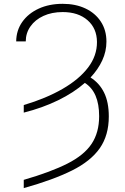

<svg xmlns="http://www.w3.org/2000/svg" viewBox="-20 -757 644 990"><path d="M102.5 -176.3V-215.3Q217.3 -249.5 302.5 -298.6Q387.7 -347.7 434.1 -408.7Q480.5 -469.7 480 -540.5Q479.5 -610.8 431.4 -652.8Q383.3 -694.8 303.2 -694.8Q247.1 -694.8 204.1 -675Q161.1 -655.3 137 -620.8Q112.8 -586.4 112.8 -543.5H63.5Q64 -600.1 94.7 -643.8Q125.5 -687.5 179.4 -712.4Q233.4 -737.3 303.2 -737.3Q369.6 -737.3 420.4 -713.4Q471.2 -689.5 500 -645.5Q528.8 -601.6 528.8 -542.5Q528.8 -492.2 507.3 -445.6Q485.8 -398.9 446.8 -357.4Q492.7 -328.6 516.8 -279.3Q541 -230 541 -156.7Q541 -59.6 494.6 7.1Q448.2 73.7 351.3 122.1Q254.4 170.4 102.5 212.9V170.4Q242.2 129.9 327.9 86.4Q413.6 43 452.4 -15.4Q491.2 -73.7 491.2 -158.2Q491.2 -282.7 417.5 -329.6Q360.4 -279.3 279.8 -240Q199.2 -200.7 102.5 -176.3Z"/></svg>

Font: Inter Extra Light
Style: Regular
Weight: 200
Designer: Rasmus Andersson
Foundry: rsms
Version: Version 4.000;git-3c8e0fc